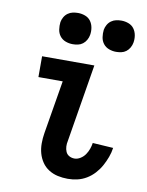

<svg xmlns="http://www.w3.org/2000/svg" viewBox="-84 -803 669 872"><g transform="rotate(10 250.0 -367.0)"><path d="M289 8Q265 8 242.5 3Q220 -2 201 -14Q182 -26 169.5 -44.5Q157 -63 151 -84.5Q145 -106 145 -130Q145 -154 149 -178L190 -424H78V-520H319L260 -162Q257 -149 257.5 -136Q258 -123 263 -111.5Q268 -100 279 -94Q290 -88 303 -88Q317 -88 330.5 -96.5Q344 -105 352.5 -117.5Q361 -130 366 -144Q371 -158 373 -172L468 -166Q465 -144 457 -122.5Q449 -101 438 -81Q427 -61 411 -43.5Q395 -26 375 -14Q355 -2 333 3Q311 8 289 8ZM405 -598Q388 -598 372 -604Q356 -610 346 -623Q336 -636 333.5 -653Q331 -670 333 -687Q335 -699 341.5 -710.5Q348 -722 358.5 -729.5Q369 -737 381 -739.5Q393 -742 405 -742Q422 -742 438 -736Q454 -730 463.5 -717Q473 -704 476 -687Q479 -670 476 -653Q474 -641 467.5 -629.5Q461 -618 451 -610.5Q441 -603 429 -600.5Q417 -598 405 -598ZM205 -598Q188 -598 172 -604Q156 -610 146 -623Q136 -636 133.5 -653Q131 -670 133 -687Q135 -699 141.5 -710.5Q148 -722 158.5 -729.5Q169 -737 181 -739.5Q193 -742 205 -742Q222 -742 238 -736Q254 -730 263.5 -717Q273 -704 276 -687Q279 -670 276 -653Q274 -641 267.5 -629.5Q261 -618 251 -610.5Q241 -603 229 -600.5Q217 -598 205 -598Z"/></g></svg>

Font: Iosevka Term Curly
Style: Bold Italic
Weight: 700
Italic angle: -9°
Designer: Belleve Invis
Foundry: Belleve Invis
Version: Version 32.3.0